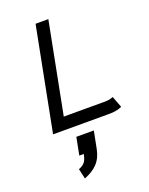

<svg xmlns="http://www.w3.org/2000/svg" viewBox="-170 -720 859 1110"><g transform="rotate(-20 259.0 -165.0)"><path d="M189.9 61 168.9 168.9H196.3C187 217.3 171.9 228.5 140.1 242.2L154.3 304.2C222.7 276.9 262.7 239.7 276.9 166L297.4 61ZM68.4 1.5H402.3C439 1.5 464.4 0 492.7 -13.7L466.3 -83C443.4 -75.7 445.3 -75.2 416 -73.7H161.6L270.5 -633.8H191.9Z"/></g></svg>

Font: Fantasque Sans Mono
Style: RegItalic
Weight: 400
Italic angle: -11°
Monospace: yes
Designer: Jany Belluz
Version: Version 1.6.3